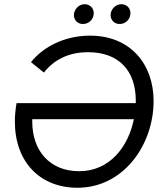

<svg xmlns="http://www.w3.org/2000/svg" viewBox="-20 -877 769 905"><path d="M620 -391H58C53 -361 50 -332 50 -305C50 -113 169 8 345 8C562 8 704 -194 704 -401C704 -573 596 -709 404 -709C286 -709 184 -657 126 -584L187 -535C234 -595 303 -631 395 -631C540 -631 620 -544 620 -403ZM367 -764C393 -762 417 -780 421 -806C426 -832 409 -855 383 -857C357 -859 334 -840 329 -814C325 -788 341 -766 367 -764ZM540 -764C566 -762 590 -780 594 -806C599 -832 582 -855 556 -857C530 -859 507 -840 502 -814C498 -788 514 -766 540 -764ZM132 -304V-315H611C584 -183 496 -70 353 -70C216 -70 132 -165 132 -304Z"/></svg>

Font: Fixel Display 20240404
Style: Italic
Weight: 400
Italic angle: -10°
Designer: AlfaBravo + MacPaw
Foundry: Kyrylo Tkachov, Marchela Mozhyna, Serhii Makarenko, Maria Weinstein, Zakhar Kryvoshyya
Version: Version 1.211;Glyphs 3.2 (3225)